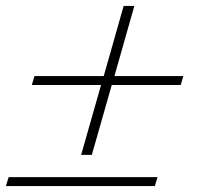

<svg xmlns="http://www.w3.org/2000/svg" viewBox="-34 -626 683 646"><path d="M-14 0 -5 -30H496L487 0ZM82 -370H315L382 -606H418L351 -370H583L574 -340H342L275 -105H239L306 -340H73Z"/></svg>

Font: Playfair Display Medium
Style: Italic
Weight: 500
Italic angle: -14°
Designer: Claus Eggers Sørensen
Foundry: Claus Eggers Sørensen
Version: Version 1.203